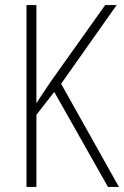

<svg xmlns="http://www.w3.org/2000/svg" viewBox="-20 -734 487 754"><path d="M447 0 220 -405 438 -714H393L181 -416C155 -377 134 -347 123 -328V-714H84V0H123V-283L193 -373L404 0Z"/></svg>

Font: Noto Sans Ethiopic Condensed ExtraLight
Style: Regular
Weight: 200
Width: 3
Designer: Monotype Design Team
Foundry: Monotype Imaging Inc.
Version: Version 2.102